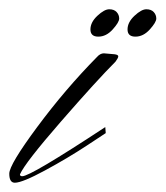

<svg xmlns="http://www.w3.org/2000/svg" viewBox="-46 -393 357 414"><path d="M246 -314Q229 -314 229 -329.5Q229 -345 244 -359Q259 -373 269.5 -373Q280 -373 285.5 -367Q291 -361 291 -353Q291 -345 277 -329.5Q263 -314 246 -314ZM166 -314Q149 -314 149 -329.5Q149 -345 164 -359Q179 -373 189.5 -373Q200 -373 205.5 -367Q211 -361 211 -353Q211 -345 197 -329.5Q183 -314 166 -314ZM-3 -17Q8 -42 85.5 -131Q163 -220 203 -260Q209 -268 209 -271.5Q209 -275 201 -276L178 -278Q170 -278 163 -270Q95 -201 34.5 -119.5Q-26 -38 -26 -18.5Q-26 1 -14 1Q2 1 51 -25.5Q100 -52 141 -79L182 -106L181 -119Q20 -13 2 -13Q-3 -13 -3 -17Z"/></svg>

Font: Herr Von Muellerhoff
Style: Regular
Weight: 400
Version: Version 1.000